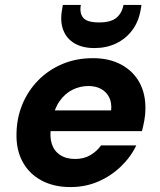

<svg xmlns="http://www.w3.org/2000/svg" viewBox="-20 -747 648 779"><path d="M266 12Q198 12 148 -15Q98 -42 71.5 -91Q45 -140 47 -206Q48 -268 70.5 -323Q93 -378 134.5 -420.5Q176 -463 232.5 -487Q289 -511 357 -511Q424 -511 472.5 -484.5Q521 -458 546 -412Q571 -366 570 -305Q570 -282 565.5 -258Q561 -234 556 -215H146L161 -299H431Q434 -331 422.5 -353Q411 -375 389.5 -386.5Q368 -398 339 -398Q305 -398 274.5 -383Q244 -368 222 -337Q200 -306 192 -259L187 -230Q181 -193 190 -164Q199 -135 223.5 -118.5Q248 -102 285 -102Q320 -102 346.5 -117.5Q373 -133 390 -157H533Q510 -109 469.5 -70.5Q429 -32 377.5 -10Q326 12 266 12ZM363 -552Q315 -552 282.5 -571Q250 -590 236.5 -625.5Q223 -661 232 -709L235 -727H308Q302 -694 317.5 -675Q333 -656 382 -656Q430 -656 452.5 -675Q475 -694 481 -727H554L551 -709Q543 -660 517 -625Q491 -590 451.5 -571Q412 -552 363 -552Z"/></svg>

Font: DM Sans 20pt ExtraBold
Style: Italic
Weight: 800
Italic angle: -10°
Version: Version 4.004;gftools[0.9.30]